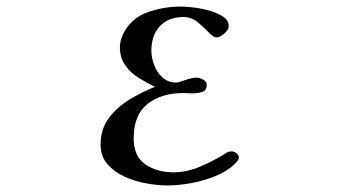

<svg xmlns="http://www.w3.org/2000/svg" viewBox="-20 -564 1040 586"><path d="M709 -84Q709 -78 706 -74Q703 -70 698 -65Q675 -42 638.5 -27Q602 -12 563 -5Q524 2 491 2Q463 2 428 -4Q393 -10 361 -24.5Q329 -39 308 -63Q287 -87 287 -123Q287 -170 312.5 -204Q338 -238 376.5 -261Q415 -284 453 -299Q428 -311 403 -326.5Q378 -342 362 -365Q346 -388 346 -419Q346 -433 350 -445.5Q354 -458 361 -470Q387 -513 435.5 -528.5Q484 -544 531 -544Q544 -544 568 -541.5Q592 -539 617.5 -532Q643 -525 660.5 -513.5Q678 -502 678 -484Q678 -473 664.5 -461.5Q651 -450 641 -450Q631 -450 616.5 -465.5Q602 -481 583 -496.5Q564 -512 540 -512Q494 -512 468 -484Q442 -456 442 -410Q442 -388 450.5 -365.5Q459 -343 476 -327.5Q493 -312 518 -312Q525 -312 545 -319.5Q565 -327 581 -327Q589 -327 600 -321Q611 -315 611 -305Q611 -287 596 -283Q581 -279 567 -279Q560 -279 553 -279.5Q546 -280 539 -280Q472 -280 430 -246.5Q388 -213 388 -142Q388 -87 423.5 -62.5Q459 -38 510 -38Q550 -38 592 -56Q634 -74 667 -95Q669 -97 673 -99Q679 -102 687 -102Q694 -102 701.5 -96.5Q709 -91 709 -84Z"/></svg>

Font: Kaisei Tokumin Medium
Style: Regular
Weight: 500
Designer: Font-Kai, 金井和夫
Foundry: KAZUO KANAI
Version: Version 5.003